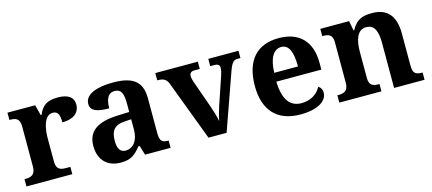

<svg xmlns="http://www.w3.org/2000/svg" viewBox="-47 -945 3039 1351"><g transform="rotate(-15 1473.0 -269.5)"><path d="M20 0H354V-53H322C282 -53 252 -61 252 -120V-293C252 -339 262 -453 332 -453C370 -453 381 -425 381 -370C461 -370 508 -406 508 -467C508 -519 471 -548 393 -548C311 -548 278 -518 252 -458H247L227 -536H25V-483H28C72 -483 100 -474 100 -415V-125C100 -62 68 -53 23 -53H20Z M705 10C781 10 810 -15 854 -69H863L884 0H1070V-53H1066C1021 -53 1006 -69 1006 -124V-379C1006 -504 936 -549 796 -549C683 -549 590 -520 590 -447C590 -398 636 -380 725 -380C725 -442 741 -488 792 -488C847 -488 854 -441 854 -374V-319L772 -316C622 -311 548 -261 548 -153C548 -42 617 10 705 10ZM760 -63C721 -63 703 -92 703 -149C703 -221 729 -259 809 -263L854 -266V-191C854 -113 817 -63 760 -63Z M1182 -435 1346 0H1478L1623 -410C1646 -474 1661 -483 1688 -483H1708V-536H1488V-483H1517C1540 -483 1556 -476 1556 -454C1556 -436 1551 -417 1545 -399L1477 -198C1468 -171 1455 -125 1449 -93C1443 -127 1428 -176 1413 -218L1346 -407C1342 -418 1337 -435 1337 -451C1337 -472 1350 -483 1370 -483H1412V-536H1102V-483C1146 -483 1168 -473 1182 -435Z M2014 10C2149 10 2211 -40 2211 -97C2211 -119 2202 -136 2184 -146C2161 -100 2112 -65 2043 -65C1960 -65 1913 -123 1909 -257H2237V-308C2237 -467 2148 -549 2003 -549C1845 -549 1755 -453 1755 -265C1755 -91 1844 10 2014 10ZM2084 -321H1911C1914 -427 1949 -484 2005 -484C2062 -484 2084 -423 2084 -321Z M2299 0H2606V-53H2603C2559 -53 2531 -62 2531 -118V-309C2531 -391 2552 -464 2618 -464C2677 -464 2698 -415 2698 -329V0H2920V-53H2917C2872 -53 2850 -62 2850 -124V-356C2850 -491 2788 -549 2685 -549C2622 -549 2572 -540 2532 -465H2527L2514 -536H2304V-483H2307C2351 -483 2379 -474 2379 -418V-122C2379 -62 2346 -53 2301 -53H2299Z"/></g></svg>

Font: Noto Nastaliq Urdu
Style: Bold
Weight: 700
Designer: Monotype Design Team (Patrick Giasson: type design, Kamal Mansour: OpenType code, Glenda Bellarosa). Updated by Simon Co
Foundry: Monotype Imaging Inc., Simon Cozens
Version: Version 3.009